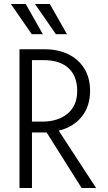

<svg xmlns="http://www.w3.org/2000/svg" viewBox="-20 -935 538 955"><path d="M77 0V-690H201Q269 -690 320 -665Q371 -640 399.5 -594Q428 -548 428 -483Q428 -406 386.5 -354.5Q345 -303 272 -285L458 0H386L212 -276H139V0ZM139 -330H188Q269 -330 316.5 -370Q364 -410 364 -483Q364 -557 320.5 -596.5Q277 -636 196 -636H139ZM34 -915H108L193 -765H138ZM154 -915H228L313 -765H258Z"/></svg>

Font: Radio Canada Condensed Light
Style: Regular
Weight: 300
Width: 3
Designer: Charles Daoud, Etienne Aubert Bonn, Alexandre Saumier Demers, Jacques Le Bailly
Foundry: Radio-Canada
Version: Version 2.104; ttfautohint (v1.8.4.7-5d5b);gftools[0.9.28.de